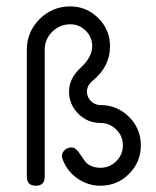

<svg xmlns="http://www.w3.org/2000/svg" viewBox="-20 -591 496 611"><path d="M428.2 -128.7Q428.2 -75.2 390.6 -37.6Q353 0 299.8 0Q259.8 0 226.8 -22.8Q193.8 -45.7 179.9 -82.5Q177 -88.6 177 -94Q177 -105.7 186.3 -113.8Q195.6 -121.8 207.8 -121.8Q220.5 -121.8 231.7 -105Q249.5 -78.4 253.9 -73.7Q271.2 -57.1 299.8 -57.1Q329.1 -57.1 350.1 -78.1Q371.1 -99.1 371.1 -128.7Q371.1 -158 350.1 -178.8Q329.1 -199.7 299.8 -199.7Q258.5 -199.7 229.1 -229.1Q199.7 -258.5 199.7 -299.8Q199.7 -341.3 236.6 -375.4Q273.4 -409.4 273.4 -444.1Q273.4 -473.1 252.7 -493.4Q231.9 -513.7 203.4 -513.7Q170.2 -513.7 146.2 -489.9Q122.3 -466.1 122.3 -432.6V-28.6Q122.3 0 94 0Q65.4 0 65.4 -28.6V-432.6Q65.4 -489.7 106 -530.2Q146.5 -570.6 203.4 -570.6Q255.6 -570.6 292.8 -533.4Q330.1 -496.3 330.1 -444.1Q330.1 -379.9 276.9 -335.9Q256.6 -319.6 256.6 -299.8Q256.6 -282 269.3 -269.3Q282 -256.6 299.8 -256.6Q353 -256.6 390.6 -219.1Q428.2 -181.6 428.2 -128.7Z"/></svg>

Font: EnergyBar
Style: Regular
Weight: 400
Italic angle: -10°
Version: 1.0 2000-03-28